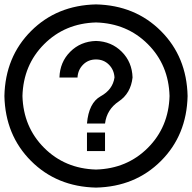

<svg xmlns="http://www.w3.org/2000/svg" viewBox="-20 -796 872 872"><path d="M375 -110H457V-194H375ZM416 -776Q238 -772 121 -655Q4 -538 0 -360Q4 -182 121 -65Q238 52 416 56Q594 52 711 -65Q828 -182 832 -360Q828 -538 711 -655Q594 -772 416 -776ZM416 -26Q275 -30 180.5 -124.5Q86 -219 82 -360Q86 -501 180.5 -595.5Q275 -690 416 -694Q557 -690 651.5 -595.5Q746 -501 750 -360Q746 -219 651.5 -124.5Q557 -30 416 -26ZM416 -610Q346 -608 299 -561Q252 -514 250 -444H332Q334 -479 357.5 -502.5Q381 -526 416 -526Q451 -526 474.5 -502.5Q498 -479 500 -444Q492 -389 437.5 -359Q383 -329 375 -235H457Q465 -299 519.5 -335.5Q574 -372 582 -444Q580 -514 533 -561Q486 -608 416 -610Z"/></svg>

Font: Liga JetBrainsMono Nerd Font
Style: Regular
Weight: 400
Designer: Philipp Nurullin, Konstantin Bulenkov
Foundry: JetBrains
Version: Version 2.225; ttfautohint (v1.8.3)